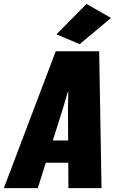

<svg xmlns="http://www.w3.org/2000/svg" viewBox="-57 -977 597 997"><path d="M-37.1 0H139.2L180.7 -131.8H297.4L298.3 0H470.2L458 -710.9H232.4ZM217.3 -247.6 265.1 -398.4C270 -413.6 275.9 -432.6 282.2 -456.1C288.6 -479 293.5 -494.1 295.9 -501H297.4C297.9 -494.1 297.9 -479 296.9 -456.1C295.9 -433.1 295.4 -413.6 295.9 -398.4L296.9 -247.6ZM356.9 -747.6 519.5 -883.8 392.1 -956.5 236.3 -798.8Z"/></svg>

Font: Roboto Flex Super Cond Black
Style: Italic
Weight: 900
Width: 3
Italic angle: -10°
Designer: Berlow after Robertson
Foundry: Google
Version: Version 3.200;Glyphs 3.3 (3311)